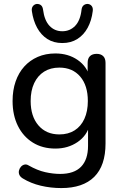

<svg xmlns="http://www.w3.org/2000/svg" viewBox="-20 -768 630 977"><path d="M292 189Q238 189 187.5 177Q137 165 96 140Q83 132 78.5 121.5Q74 111 76.5 100Q79 89 86.5 80.5Q94 72 104.5 69.5Q115 67 126 74Q170 99 210 108Q250 117 286 117Q357 117 392.5 80.5Q428 44 428 -26V-134H437Q423 -78 374.5 -45Q326 -12 262 -12Q196 -12 147 -42.5Q98 -73 71 -127.5Q44 -182 44 -254Q44 -309 59.5 -353.5Q75 -398 103.5 -429.5Q132 -461 172 -478.5Q212 -496 262 -496Q327 -496 375 -463Q423 -430 437 -374L426 -360V-448Q426 -471 438 -482.5Q450 -494 472 -494Q493 -494 505 -482.5Q517 -471 517 -448V-38Q517 75 459.5 132Q402 189 292 189ZM282 -84Q327 -84 359.5 -104.5Q392 -125 409.5 -163.5Q427 -202 427 -254Q427 -333 388 -378.5Q349 -424 282 -424Q237 -424 204.5 -403.5Q172 -383 154 -345Q136 -307 136 -254Q136 -176 175.5 -130Q215 -84 282 -84ZM297 -549Q253 -549 221 -569.5Q189 -590 169 -626.5Q149 -663 142 -712Q140 -728 148 -737.5Q156 -747 168 -748Q181 -748 189 -741Q197 -734 199 -719Q206 -664 232 -636.5Q258 -609 297 -609Q336 -609 362.5 -636.5Q389 -664 395 -719Q397 -734 405.5 -741Q414 -748 426 -748Q439 -747 446.5 -737.5Q454 -728 452 -712Q446 -663 426 -626.5Q406 -590 373.5 -569.5Q341 -549 297 -549Z"/></svg>

Font: Nunito ExtraLight Medium
Style: Regular
Weight: 500
Version: Version 3.602